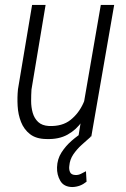

<svg xmlns="http://www.w3.org/2000/svg" viewBox="-20 -548 507 771"><path d="M314.9 -124 384.8 -528.3H438.5L346.7 0H294.9ZM341.8 -220.7 366.2 -221.7Q359.4 -179.2 346.2 -137.2Q333 -95.2 310.1 -61.3Q287.1 -27.3 251.7 -7.6Q216.3 12.2 166 10.3Q125 9.8 100.6 -9.3Q76.2 -28.3 64.5 -58.1Q52.7 -87.9 50.8 -122.6Q48.8 -157.2 52.2 -189.9L108.9 -528.3H163.1L106.4 -188.5Q105 -167 105 -142.3Q105 -117.7 111.3 -95.2Q117.7 -72.8 133.3 -58.1Q148.9 -43.5 176.8 -42Q230 -40 263.2 -66.4Q296.4 -92.8 314.9 -134.3Q333.5 -175.8 341.8 -220.7ZM317.4 -19.5 344.2 1.5Q326.2 17.1 307.4 34.2Q288.6 51.3 274.4 72Q260.3 92.8 258.3 118.2Q256.3 131.8 261.2 143.1Q266.1 154.3 283.2 154.8Q294.4 155.3 304.9 150.1Q315.4 145 325.2 139.6L327.6 181.6Q314.9 191.9 300.8 197.3Q286.6 202.6 270.5 203.1Q236.3 202.6 222.2 178.2Q208 153.8 209 124Q210 90.8 226.8 64.5Q243.7 38.1 267.8 17.1Q292 -3.9 317.4 -19.5Z"/></svg>

Font: Roboto Condensed Light
Style: Italic
Weight: 300
Italic angle: -12°
Designer: Christian Robertson
Foundry: Google
Version: Version 3.0; 2020